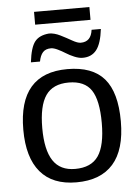

<svg xmlns="http://www.w3.org/2000/svg" viewBox="-57 -871 670 926"><g transform="rotate(-5 278.0 -408.5)"><path d="M514.2 -265.1Q514.2 -127.4 453.6 -58.8Q393.1 9.8 275.9 9.8Q160.2 9.8 101.1 -60.3Q42 -130.4 42 -265.1Q42 -538.1 278.8 -538.1Q399.9 -538.1 457 -471.7Q514.2 -405.3 514.2 -265.1ZM421.9 -265.1Q421.9 -375 389.2 -424.1Q356.4 -473.1 279.8 -473.1Q203.1 -473.1 168.5 -423.1Q133.8 -373 133.8 -265.1Q133.8 -159.2 168.2 -107.2Q202.6 -55.2 274.9 -55.2Q353 -55.2 387.5 -105.5Q421.9 -155.8 421.9 -265.1ZM357.9 -585.9Q339.8 -585.9 317.6 -595.2Q295.4 -604.5 278.1 -615.5Q260.7 -626.5 241.5 -635.7Q222.2 -645 209 -645Q183.1 -645 169.7 -630.1Q156.2 -615.2 150.9 -585.9H106.9Q115.2 -657.7 137 -685.3Q158.7 -712.9 206.1 -716.8Q231.4 -716.8 260.3 -702.4Q289.1 -688 314.2 -673.6Q339.4 -659.2 355 -659.2Q404.8 -659.2 412.1 -716.8H457Q448.7 -646.5 424.8 -616.2Q400.9 -585.9 357.9 -585.9ZM411.1 -827.1V-765.1H143.1V-827.1Z"/></g></svg>

Font: Libra Sans Modern
Style: Regular
Weight: 400
Foundry: Stefan Peev, Context Ltd
Version: Version 1.000